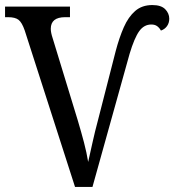

<svg xmlns="http://www.w3.org/2000/svg" viewBox="-20 -740 690 760"><path d="M78 -619Q67 -651 53.5 -661.5Q40 -672 12 -672H0V-714H257V-672H238Q181 -672 181 -626Q181 -618 183 -608.5Q185 -599 189 -587L288 -263Q302 -216 312.5 -176Q323 -136 329 -99Q338 -139 347 -179.5Q356 -220 367 -261L438 -538Q452 -591 470 -632Q488 -673 515 -696.5Q542 -720 583 -720Q618 -720 634 -703.5Q650 -687 650 -666Q650 -649 641 -636.5Q632 -624 617 -619Q611 -630 602 -636.5Q593 -643 579 -643Q550 -643 531 -616.5Q512 -590 493 -527L346 0H277Z"/></svg>

Font: Noto Serif SemiCondensed
Style: Regular
Weight: 400
Width: 4
Designer: Monotype Design Team
Foundry: Monotype Imaging Inc.
Version: Version 2.013